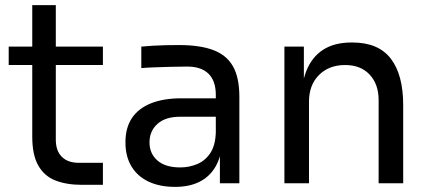

<svg xmlns="http://www.w3.org/2000/svg" viewBox="-20 -716 1679 750"><path d="M382 6H300Q240 6 196.5 -11Q153 -28 129.5 -69.5Q106 -111 106 -182V-696H198V-170Q198 -127 221.5 -103.5Q245 -80 288 -80H382ZM382 -462H14V-534H382Z M915 0H839V-160H823V-345Q823 -400 794.5 -428Q766 -456 711 -456Q680 -456 647 -455Q614 -454 584 -453Q554 -452 532 -450V-534Q554 -536 578.5 -537.5Q603 -539 629 -539.5Q655 -540 679 -540Q761 -540 813 -520.5Q865 -501 890 -457Q915 -413 915 -338ZM664 14Q604 14 560.5 -6.5Q517 -27 493.5 -66Q470 -105 470 -160Q470 -217 495.5 -255Q521 -293 570 -312.5Q619 -332 688 -332H833V-260H684Q626 -260 595 -232Q564 -204 564 -160Q564 -116 595 -89Q626 -62 684 -62Q718 -62 749 -74.5Q780 -87 800.5 -116.5Q821 -146 823 -198L849 -160Q844 -103 821.5 -64.5Q799 -26 759.5 -6Q720 14 664 14Z M1187 0H1091V-534H1167V-305H1155Q1155 -384 1176.5 -438.5Q1198 -493 1242 -521.5Q1286 -550 1353 -550H1357Q1458 -550 1506.5 -487Q1555 -424 1555 -305V0H1459V-325Q1459 -387 1424 -424.5Q1389 -462 1328 -462Q1265 -462 1226 -423Q1187 -384 1187 -319Z"/></svg>

Font: Sora Variable
Style: Regular
Weight: 400
Designer: Jonathan Barnbrook, Julián Moncada
Foundry: Barnbrook Fonts
Version: Version 2.000